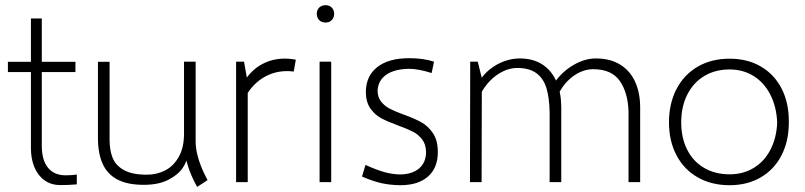

<svg xmlns="http://www.w3.org/2000/svg" viewBox="-20 -719 3178 758"><path d="M218.8 11.7Q181.2 11.7 154.8 -7.8Q128.4 -27.3 115.2 -60.3Q102.1 -93.3 102.1 -133.3V-646H145V-144Q145 -86.9 169.4 -56.9Q193.8 -26.9 238.8 -26.9Q263.7 -26.9 283.2 -29.8V8.8Q250.5 11.7 218.8 11.7ZM277.8 -475.1V-434.6H11.2V-475.1Z M547.4 10.7Q482.9 10.7 443.1 -10.5Q403.3 -31.7 385 -72.8Q366.7 -113.8 366.7 -174.8V-475.1H412.6V-167.5Q412.6 -125.5 424.8 -95.5Q437 -65.4 469.5 -47.4Q502 -29.3 560.1 -29.3Q599.1 -29.3 632.3 -46.4Q665.5 -63.5 686 -100.1Q706.5 -136.7 706.5 -191.4L719.2 -104Q719.2 -83 701.4 -56.2Q683.6 -29.3 644.8 -9.3Q606 10.7 547.4 10.7ZM758.3 19Q706.5 -73.2 706.5 -160.2L752.4 -161.1Q752.4 -137.2 758.3 -111.6Q764.2 -85.9 774.2 -61.3Q784.2 -36.6 796.9 -12.7L799.3 -7.8ZM706.5 -160.2V-475.6H752.4V-103Z M912.1 -475.6H943.4L958 -392.6V0H912.1ZM942.9 -395.5Q975.6 -449.7 1029.1 -472.7Q1082.5 -495.6 1147.9 -483.4L1139.6 -436.5Q1079.6 -444.3 1029.3 -418Q979 -391.6 947.8 -335.4Z M1265.1 -629.9Q1255.4 -629.9 1247.3 -634.3Q1239.3 -638.7 1234.9 -646.7Q1230.5 -654.8 1230.5 -664.6Q1230.5 -674.3 1234.9 -682.1Q1239.3 -689.9 1247.3 -694.3Q1255.4 -698.7 1265.1 -698.7Q1274.9 -698.7 1282.7 -694.3Q1290.5 -689.9 1294.9 -682.1Q1299.3 -674.3 1299.3 -664.6Q1299.3 -654.8 1294.9 -646.7Q1290.5 -638.7 1282.7 -634.3Q1274.9 -629.9 1265.1 -629.9ZM1241.7 -475.6H1287.6V0H1241.7Z M1560.1 12.2Q1520 11.7 1486.1 4.2Q1452.1 -3.4 1409.2 -22L1422.9 -67.9Q1467.3 -47.9 1498.3 -39.3Q1529.3 -30.8 1560.1 -30.3Q1608.4 -31.2 1635 -54.4Q1661.6 -77.6 1662.1 -118.7Q1661.6 -148.9 1646.7 -168.5Q1631.8 -188 1610.4 -199Q1588.9 -210 1551.8 -223.6Q1510.3 -238.8 1485.1 -252.2Q1460 -265.6 1442.1 -291Q1424.3 -316.4 1424.3 -357.4Q1425.3 -419.9 1470 -454.6Q1514.6 -489.3 1595.7 -489.3Q1651.9 -489.3 1693.4 -475.6L1684.1 -430.7Q1631.3 -447.3 1595.7 -447.3Q1538.6 -446.8 1505.9 -424.6Q1473.1 -402.3 1470.7 -362.3Q1470.7 -335.4 1484.6 -317.9Q1498.5 -300.3 1518.8 -289.8Q1539.1 -279.3 1573.7 -266.6Q1617.2 -251 1643.8 -236.1Q1670.4 -221.2 1689.5 -192.9Q1708.5 -164.6 1708.5 -118.7Q1708.5 -56.2 1669.7 -22Q1630.9 12.2 1560.1 12.2Z M2461.4 -275.4Q2460 -350.6 2427.7 -398.2Q2395.5 -445.8 2321.8 -445.8Q2282.7 -445.8 2245.8 -420.2Q2209 -394.5 2187 -352.1L2172.4 -397.5Q2202.1 -438.5 2245.8 -463.4Q2289.6 -488.3 2332 -488.3Q2389.2 -488.3 2428.5 -463.9Q2467.8 -439.5 2487.3 -396.5Q2506.8 -353.5 2507.3 -297.9V0H2461.4ZM1836.4 -475.6H1866.2L1882.3 -409.7L1881.3 0H1835.4ZM2149.9 -275.4Q2148.9 -334 2137 -372.1Q2125 -410.2 2097.2 -430.4Q2069.3 -450.7 2021.5 -450.7Q1994.1 -450.7 1966.8 -437.7Q1939.5 -424.8 1916 -401.4Q1892.6 -377.9 1877 -347.2L1872.1 -397.5Q1887.7 -424.3 1913.6 -445.1Q1939.5 -465.8 1970.2 -477.1Q2001 -488.3 2031.7 -488.3Q2085.4 -488.3 2122.1 -463.9Q2158.7 -439.5 2177 -396.5Q2195.3 -353.5 2195.8 -297.9V0H2149.9Z M2860.4 12.2Q2789.1 12.2 2734.9 -18.6Q2680.7 -49.3 2650.9 -105.7Q2621.1 -162.1 2621.1 -235.8Q2621.1 -310.5 2650.9 -367.7Q2680.7 -424.8 2734.9 -456.1Q2789.1 -487.3 2860.4 -487.3Q2931.2 -487.3 2984.4 -456.1Q3037.6 -424.8 3066.4 -367.9Q3095.2 -311 3094.2 -235.8Q3094.2 -161.6 3065.2 -105.5Q3036.1 -49.3 2983.2 -18.6Q2930.2 12.2 2860.4 12.2ZM2860.4 -30.8Q2914.1 -30.8 2955.8 -56.2Q2997.6 -81.5 3021.7 -128.2Q3045.9 -174.8 3048.3 -235.8Q3045.4 -298.3 3021 -345.7Q2996.6 -393.1 2955.1 -418.9Q2913.6 -444.8 2860.4 -444.8Q2803.7 -444.8 2760.5 -418.9Q2717.3 -393.1 2693.4 -345.7Q2669.4 -298.3 2669.4 -235.8Q2669.4 -174.8 2692.9 -128.2Q2716.3 -81.5 2759.8 -56.2Q2803.2 -30.8 2860.4 -30.8Z"/></svg>

Font: DavidDev Light
Style: Regular
Weight: 300
Designer: David.dev
Foundry: David.dev
Version: Version 1.001;FEAKit 1.0